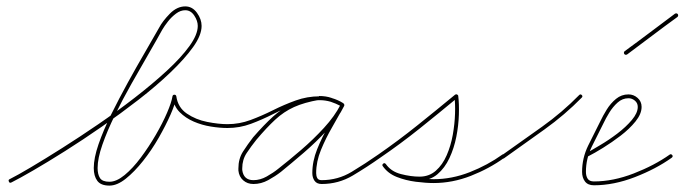

<svg xmlns="http://www.w3.org/2000/svg" viewBox="-20 -565 2139 600"><path d="M16 5Q10 8 8 3Q5 -3 10 -5Q34 -17 77 -42.5Q120 -68 174.5 -102.5Q229 -137 287.5 -177Q346 -217 401.5 -260Q457 -303 501.5 -344Q546 -385 572 -421Q598 -457 598 -484Q598 -500 587 -516.5Q576 -533 559 -533Q544 -533 530 -522.5Q516 -512 505 -498Q494 -484 487 -472Q487 -472 487 -472Q487 -472 487 -472Q470 -441 444.5 -397Q419 -353 391 -303.5Q363 -254 339 -205Q315 -156 300 -113Q285 -70 285 -40Q285 -20 292.5 -8.5Q300 3 322 3Q344 3 369.5 -18Q395 -39 420 -72.5Q445 -106 466.5 -143Q488 -180 502 -212.5Q516 -245 519 -264Q520 -269 525 -269Q530 -269 531 -264Q536 -229 564 -210Q592 -191 627.5 -184Q663 -177 691 -177Q691 -177 691 -177Q691 -177 691 -177Q697 -177 697 -171Q697 -165 691 -165Q667 -165 639 -169.5Q611 -174 585.5 -185Q560 -196 541.5 -214.5Q523 -233 519 -262Q518 -267 525 -267Q532 -267 531 -262Q528 -241 513 -207Q498 -173 476 -134.5Q454 -96 427 -62Q400 -28 373 -6.5Q346 15 322 15Q295 15 284 0Q273 -15 273 -40Q273 -71 288 -114.5Q303 -158 327.5 -207.5Q352 -257 379.5 -307Q407 -357 433 -401.5Q459 -446 477 -478Q477 -478 477 -478Q477 -478 477 -478Q488 -499 510.5 -522Q533 -545 559 -545Q581 -545 595.5 -525Q610 -505 610 -484Q610 -455 583.5 -418Q557 -381 512.5 -338.5Q468 -296 412.5 -253Q357 -210 298 -169Q239 -128 183.5 -93Q128 -58 84 -32.5Q40 -7 16 5Q16 5 16 5Q16 5 16 5Z M685 -171Q685 -177 691 -177Q728 -177 763 -190Q798 -203 833 -220.5Q868 -238 904 -251Q940 -264 979 -264Q998 -264 1017 -258.5Q1036 -253 1052 -243Q1057 -240 1054 -235Q1051 -230 1046 -233Q1029 -242 1013.5 -247Q998 -252 977 -252Q977 -252 978 -253Q978 -253 978 -253Q931 -245 899 -230.5Q867 -216 840 -191Q813 -166 781 -128Q781 -128 781 -128Q781 -128 781 -128Q765 -108 751 -87Q737 -66 737 -39Q737 -36 737 -34Q741 -2 772 -2Q793 -2 813.5 -13.5Q834 -25 850 -38Q882 -63 920.5 -96Q959 -129 992.5 -165.5Q1026 -202 1045 -239Q1047 -244 1053 -241Q1058 -238 1055 -233Q1038 -202 1018 -167.5Q998 -133 983 -96.5Q968 -60 968 -24Q968 -15 971.5 -8.5Q975 -2 985 -2Q1036 -2 1079 -28Q1122 -54 1162 -82Q1166 -85 1170 -80Q1173 -76 1168 -72Q1127 -43 1082.5 -16.5Q1038 10 985 10Q970 10 963 0Q956 -10 956 -24Q956 -61 971 -98.5Q986 -136 1006.5 -171.5Q1027 -207 1045 -239Q1048 -244 1053 -241Q1058 -239 1055 -233Q1037 -196 1002.5 -158.5Q968 -121 929 -87.5Q890 -54 858 -28Q840 -14 818 -2Q796 10 772 10Q753 10 740 -1.5Q727 -13 725 -32Q725 -36 725 -39Q725 -69 739.5 -91.5Q754 -114 771 -136Q771 -136 771 -136Q771 -136 771 -136Q805 -175 833 -200.5Q861 -226 894 -241.5Q927 -257 976 -264Q976 -264 977 -264Q977 -265 977 -265Q999 -265 1016 -259Q1033 -253 1052 -243Q1057 -240 1054 -235Q1051 -230 1046 -233Q1031 -242 1013.5 -247Q996 -252 979 -252Q940 -252 904 -239Q868 -226 833.5 -208.5Q799 -191 764 -178Q729 -165 691 -165Q685 -165 685 -171Z M1168 -72Q1163 -69 1160 -74Q1157 -79 1162 -82Q1224 -125 1284 -173Q1344 -221 1402 -269Q1405 -271 1408 -270Q1412 -268 1412 -265Q1415 -241 1414 -207Q1413 -173 1406 -137.5Q1399 -102 1384.5 -71Q1370 -40 1347 -20.5Q1324 -1 1291 -1Q1261 -1 1228 -10Q1195 -19 1176 -46Q1173 -50 1178 -54Q1182 -57 1186 -52Q1200 -32 1227 -22Q1254 -12 1283.5 -8.5Q1313 -5 1335 -5Q1392 -5 1448 -27Q1504 -49 1550 -82Q1554 -85 1558 -80Q1561 -76 1556 -72Q1509 -38 1451.5 -15.5Q1394 7 1335 7Q1311 7 1279.5 3Q1248 -1 1220 -12Q1192 -23 1176 -46Q1173 -50 1178 -54Q1182 -57 1186 -52Q1202 -29 1233 -21Q1264 -13 1291 -13Q1321 -13 1342 -31.5Q1363 -50 1376 -80Q1389 -110 1395 -144Q1401 -178 1402 -210Q1403 -242 1400 -264Q1400 -267 1406 -264Q1412 -262 1410 -260Q1351 -211 1291 -163Q1231 -115 1168 -72Q1168 -72 1168 -72Q1168 -72 1168 -72Z M1556 -71Q1552 -67 1548 -72Q1545 -77 1550 -81Q1611 -124 1674 -169Q1737 -214 1790 -268Q1794 -272 1798 -268Q1802 -264 1798 -260Q1745 -206 1681.5 -160.5Q1618 -115 1556 -71Q1556 -71 1556 -71Q1556 -71 1556 -71Z M1811 -79Q1808 -85 1814 -87Q1829 -96 1855.5 -111.5Q1882 -127 1909 -147.5Q1936 -168 1954.5 -190Q1973 -212 1973 -231Q1973 -243 1964 -250.5Q1955 -258 1944 -258Q1925 -258 1910 -244.5Q1895 -231 1884 -213Q1873 -195 1866 -180Q1866 -180 1866 -180Q1866 -180 1866 -180Q1848 -145 1829.5 -107Q1811 -69 1811 -28Q1811 -15 1816.5 -6.5Q1822 2 1836 2Q1896 2 1960.5 -23Q2025 -48 2073 -82Q2073 -82 2073 -82Q2073 -82 2073 -82Q2077 -85 2081 -80Q2084 -76 2079 -72Q2030 -37 1964 -11.5Q1898 14 1836 14Q1817 14 1808 2Q1799 -10 1799 -28Q1799 -71 1818 -110Q1837 -149 1856 -186Q1856 -186 1856 -186Q1856 -186 1856 -186Q1864 -203 1876 -222.5Q1888 -242 1905 -256Q1922 -270 1944 -270Q1960 -270 1972.5 -259Q1985 -248 1985 -231Q1985 -209 1966 -185.5Q1947 -162 1919.5 -141Q1892 -120 1864.5 -103Q1837 -86 1819 -77Q1814 -74 1811 -79Z M1940 -395Q1935 -392 1931 -396Q1928 -401 1932 -405Q1972 -434 2011 -463.5Q2050 -493 2089 -522Q2094 -525 2098 -521Q2101 -516 2097 -512Q2057 -483 2018 -453.5Q1979 -424 1940 -395Q1940 -395 1940 -395Q1940 -395 1940 -395Z"/></svg>

Font: FRB American Cursive Guidelines Arrows Thin
Style: Italic
Weight: 100
Italic angle: -25°
Version: Version 2.0;Modular Font Editor K font №1